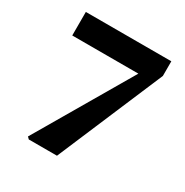

<svg xmlns="http://www.w3.org/2000/svg" viewBox="-149 -751 839 871"><g transform="rotate(30 271.0 -315.0)"><path d="M108.7 -10 425.9 -551.5 453 -507.1H53.6V-630.4H501.4V-553.7L266.3 0H118.7Z"/></g></svg>

Font: Adobe Variable Font Prototype
Style: Regular
Weight: 389
Designer: Frank Grießhammer
Foundry: Adobe
Version: Version 1.004;hotconv 1.0.113;makeotfexe 2.5.65598